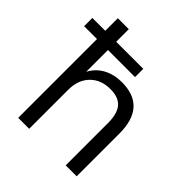

<svg xmlns="http://www.w3.org/2000/svg" viewBox="-217 -869 1003 1003"><g transform="rotate(45 284.0 -368.0)"><path d="M510 -316V0H429V-312Q429 -382 401 -414.5Q373 -447 313 -447Q243 -447 201 -404Q159 -361 159 -288V0H78V-582H-17V-643H78V-736H159V-643H359V-582H159V-421Q183 -467 227.5 -491Q272 -515 329 -515Q510 -515 510 -316Z"/></g></svg>

Font: Muli-Regular
Style: Regular
Weight: 400
Version: Version 2.000